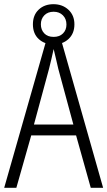

<svg xmlns="http://www.w3.org/2000/svg" viewBox="-20 -896 512 916"><path d="M413 0 343 -250H129L58 0H0L204 -715H269L472 0ZM258 -568Q253 -591 247 -615.5Q241 -640 236 -662Q231 -639 225.5 -615.5Q220 -592 214 -568L142 -302H330ZM236 -684Q193 -684 165 -709.5Q137 -735 137 -780Q137 -824 164.5 -850Q192 -876 235 -876Q278 -876 306.5 -849.5Q335 -823 335 -780Q335 -736 307 -710Q279 -684 236 -684ZM236 -720Q264 -720 280.5 -736.5Q297 -753 297 -779Q297 -806 280 -823Q263 -840 236 -840Q208 -840 191.5 -823Q175 -806 175 -780Q175 -754 191 -737Q207 -720 236 -720Z"/></svg>

Font: Noto Sans Condensed Light
Style: Regular
Weight: 300
Width: 3
Designer: Monotype Design Team
Foundry: Monotype Imaging Inc.
Version: Version 2.013; ttfautohint (v1.8.4.7-5d5b)